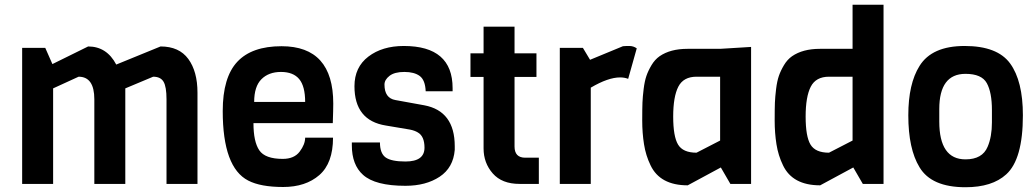

<svg xmlns="http://www.w3.org/2000/svg" viewBox="-20 -772 4345 806"><path d="M809 0H679V-355Q679 -408 666.5 -429Q654 -450 623 -450L506 -401V0H376V-355Q376 -450 310 -450L203 -401V0H73V-571H170L200 -503L350 -577Q428 -577 468 -501L654 -577Q732 -577 770.5 -524.5Q809 -472 809 -383Z M1377 -255H1044Q1044 -177 1068.5 -141Q1093 -105 1167 -105Q1215 -105 1238 -135.5Q1261 -166 1261 -194H1378Q1378 -87 1320.5 -37Q1263 13 1168.5 13Q1074 13 1022 -14Q915 -69 915 -306Q915 -447 976 -512.5Q1037 -578 1162 -578Q1379 -578 1379 -337Q1379 -311 1377 -255ZM1047 -344H1261Q1261 -410 1236 -440Q1211 -470 1159.5 -470Q1108 -470 1077.5 -439.5Q1047 -409 1047 -344Z M1889 -158V-143Q1883 -68 1825.5 -30Q1768 8 1682 8Q1555 8 1504 -38Q1457 -80 1457 -162V-174H1575Q1575 -128 1599 -111Q1623 -94 1682 -94Q1762 -94 1762 -152Q1762 -200 1734 -216Q1721 -224 1701 -228L1600 -245Q1468 -266 1468 -410Q1468 -490 1526.5 -534.5Q1585 -579 1675 -579Q1880 -579 1880 -402V-389H1767Q1765 -436 1742 -453Q1719 -470 1677.5 -470Q1636 -470 1615 -453.5Q1594 -437 1594 -417Q1594 -360 1640 -352L1761 -330Q1889 -306 1889 -158Z M2242 0H2161Q2087 0 2048.5 -44Q2010 -88 2010 -149V-449H1955V-548H2010V-660H2140V-548H2232V-449H2140V-157Q2140 -110 2185 -110H2242Z M2653 -569 2617 -441Q2602 -447 2583 -447Q2533 -447 2460 -404V0H2330V-571H2427L2457 -521L2595 -578Q2605 -579 2622 -579Q2639 -579 2653 -569Z M3133 0H3046L3006 -69L2867 6Q2751 6 2711 -78Q2691 -119 2683.5 -166.5Q2676 -214 2676 -265.5Q2676 -317 2677 -341.5Q2678 -366 2682 -398.5Q2686 -431 2693.5 -453Q2701 -475 2715 -498.5Q2729 -522 2749 -536Q2794 -567 2866 -567H3003L3133 -575ZM3003 -182V-450H2904Q2849 -450 2827.5 -408Q2806 -366 2806 -282.5Q2806 -199 2826.5 -165Q2847 -131 2904 -131Z M3689 0H3602L3562 -69L3423 6Q3307 6 3267 -78Q3247 -119 3239.5 -166.5Q3232 -214 3232 -265.5Q3232 -317 3233 -341.5Q3234 -366 3238 -398.5Q3242 -431 3249.5 -453Q3257 -475 3271 -498.5Q3285 -522 3305 -536Q3350 -567 3422 -567H3559V-752H3689ZM3559 -182V-450H3460Q3405 -450 3383.5 -408Q3362 -366 3362 -282.5Q3362 -199 3382.5 -165Q3403 -131 3460 -131Z M4144 -258V-310Q4144 -384 4122.5 -423Q4101 -462 4033 -462Q3923 -462 3923 -314V-262Q3923 -103 4033 -103Q4104 -103 4126 -156Q4144 -198 4144 -258ZM4274 -288Q4274 -103 4204 -40Q4145 14 4033 14Q3890 14 3840 -70Q3793 -147 3793 -288Q3793 -420 3840 -495Q3892 -579 4029.5 -579Q4167 -579 4220.5 -505.5Q4274 -432 4274 -288Z"/></svg>

Font: Viga
Style: Regular
Weight: 400
Designer: Oscar Yáñez
Foundry: Fontstage
Version: Version 1.001